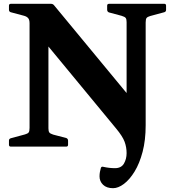

<svg xmlns="http://www.w3.org/2000/svg" viewBox="-20 -769 891 1007"><path d="M589 -95 234 -525V-96Q234 -81 238.5 -74.5Q243 -68 259 -63L328 -45Q337 -41 337 -31V-10Q337 0 327 0H37Q27 0 27 -10V-32Q27 -41 37 -44L111 -64Q125 -68 130 -74Q135 -80 135 -98V-647Q135 -665 128 -673.5Q121 -682 107 -686L36 -705Q27 -708 27 -718V-739Q27 -749 37 -749H247Q257 -749 263 -742L644 -281V-653Q644 -668 639.5 -674.5Q635 -681 618 -686L551 -704Q542 -708 542 -718V-739Q542 -749 552 -749H842Q851 -749 851 -739V-717Q851 -708 842 -705L768 -685Q754 -681 749 -675Q744 -669 744 -651V-112Q744 -34 728 27Q712 88 686 130.5Q660 173 630 195.5Q600 218 573 218Q539 218 520.5 200Q502 182 502 156Q502 144 504 133Q506 122 509 112Q512 103 522 106Q553 113 583 113Q616 113 630 89Q644 65 644 34Q644 3 633.5 -25.5Q623 -54 589 -95Z"/></svg>

Font: Hahmlet
Style: Bold
Weight: 700
Designer: Minjoo Ham & Mark Frömberg
Foundry: hypertype
Version: Version 1.002; ttfautohint (v1.8.3)